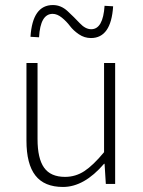

<svg xmlns="http://www.w3.org/2000/svg" viewBox="-20 -730 569 762"><path d="M230 12Q156 12 120.5 -33.5Q85 -79 85 -172V-480H129V-178Q129 -101 155 -64.5Q181 -28 238 -28Q280 -28 315 -51Q350 -74 393 -126V-480H437V0H400L395 -80H393Q314 12 230 12ZM341 -579Q315 -579 293 -594Q271 -609 257.5 -627Q244 -645 225.5 -660Q207 -675 189 -675Q140 -675 135 -582L101 -584Q109 -710 190 -710Q222 -710 248 -686Q274 -662 296.5 -638Q319 -614 342 -614Q389 -614 395 -707L429 -705Q421 -579 341 -579Z"/></svg>

Font: Toshiba Sans Light
Style: Regular
Weight: 300
Designer: Paul D. Hunt
Foundry: Toshiba Corporation
Version: Version 2.020;PS 2.0;hotconv 1.0.86;makeotf.lib2.5.63406